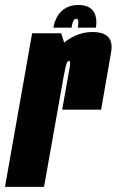

<svg xmlns="http://www.w3.org/2000/svg" viewBox="-64 -730 456 750"><path d="M179 -301.5H331Q356 -447.5 370 -526.2Q384 -605 297 -605Q242 -605 192.5 -568.5Q143 -532 125 -428L183 -423Q187 -445.5 192.2 -468.8Q197.5 -492 205 -492Q213 -492 208 -466Q203 -440 179 -301.5ZM-44.5 0H108L200.5 -520.5L175 -600H61.5ZM242.5 -710.5Q214.5 -710.5 194.2 -699.5Q174 -688.5 161.5 -668.2Q149 -648 144.5 -622H215.5Q217.5 -635 220.2 -642.5Q223 -650 225.8 -653.2Q228.5 -656.5 233.5 -656.5Q238 -656.5 239.8 -653.8Q241.5 -651 241.8 -643.2Q242 -635.5 240 -622H310.5Q315 -648 309.2 -668.2Q303.5 -688.5 287 -699.5Q270.5 -710.5 242.5 -710.5Z"/></svg>

Font: Anybody UltraCondensed ExtraBold
Style: Italic
Weight: 800
Width: 1
Italic angle: -10°
Version: Version 1.113;gftools[0.9.25]